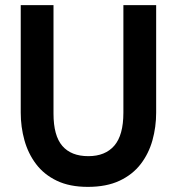

<svg xmlns="http://www.w3.org/2000/svg" viewBox="-20 -720 691 750"><path d="M61 -280V-700H189V-276Q189 -190 223.5 -150Q258 -110 325 -110Q391 -110 426.5 -151Q462 -192 462 -280V-700H590V-280Q590 -224 575.5 -172Q561 -120 529.5 -79Q498 -38 447 -14Q396 10 323 10Q252 10 202 -14Q152 -38 121 -79Q90 -120 75.5 -172Q61 -224 61 -280Z"/></svg>

Font: Haskoy Bold
Style: Regular
Weight: 700
Designer: Ertekin Erdin
Foundry: Ertekin Erdin
Version: Version 1.500; ttfautohint (v1.8.3)